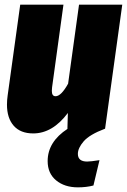

<svg xmlns="http://www.w3.org/2000/svg" viewBox="-20 -554 546 826"><path d="M506 -534 432 0H431Q365 25 340 54Q315 83 315 108Q315 141 355 141Q370 141 408 135L382 244Q352 252 315 252Q258 252 221.5 222Q185 192 185 139Q185 56 271 0H270L272 -68Q206 20 123 20Q68 20 39 -13Q10 -46 10 -104Q10 -123 13 -144L67 -534H253L204 -178Q203 -172 203 -163Q203 -140 219 -140Q243 -140 273 -194L320 -534Z"/></svg>

Font: Fira Sans Condensed Black
Style: Italic
Weight: 900
Width: 3
Italic angle: -8°
Designer: Carrois Corporate & Edenspiekermann AG
Foundry: Carrois Corporate GbR & Edenspiekermann AG
Version: Version 4.203